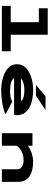

<svg xmlns="http://www.w3.org/2000/svg" viewBox="1150 -1940 801 3140"><g transform="rotate(90 1550.0 -369.5)"><path d="M75 0V-145H343V-605H115V-750H548V-145H817.5V0Z M1452 11Q1380 11 1306 -3.5Q1232 -18 1169.2 -49.2Q1106.5 -80.5 1068.2 -129.8Q1030 -179 1030 -248Q1030 -315.5 1066.8 -365.2Q1103.5 -415 1164.5 -447.5Q1225.5 -480 1299.2 -496Q1373 -512 1447 -512Q1523.5 -512 1597.2 -498.2Q1671 -484.5 1731 -453.8Q1791 -423 1826.8 -372.2Q1862.5 -321.5 1862.5 -247.5Q1862.5 -228.5 1860.5 -217.2Q1858.5 -206 1856 -200H1252Q1274.5 -169.5 1327.5 -151.8Q1380.5 -134 1462.5 -134Q1518 -134 1552.8 -139.8Q1587.5 -145.5 1607.5 -154Q1627.5 -162.5 1639.5 -170.5L1848 -61.5Q1831.5 -49.5 1792.5 -36.8Q1753.5 -24 1699.2 -13.2Q1645 -2.5 1581.5 4.2Q1518 11 1452 11ZM1454.5 -368Q1392 -368 1341.5 -354.2Q1291 -340.5 1263.5 -312.5H1630V-313.5Q1630 -323 1612 -335.8Q1594 -348.5 1555.5 -358.2Q1517 -368 1454.5 -368ZM1542.5 -557H1369.5L1553 -714H1779Z M2157.5 0V-500H2363V-426.5Q2417.5 -465.5 2486.8 -488.2Q2556 -511 2624 -511Q2688 -511 2747 -498.8Q2806 -486.5 2852.8 -458.2Q2899.5 -430 2926.5 -382.8Q2953.5 -335.5 2953.5 -265V0H2748V-251.5Q2748 -299.5 2708.5 -327.5Q2669 -355.5 2592 -355.5Q2545.5 -355.5 2497.8 -339.5Q2450 -323.5 2413.2 -297Q2376.5 -270.5 2363 -239V0Z"/></g></svg>

Font: Trispace Expanded ExtraBold
Style: Regular
Weight: 800
Width: 7
Designer: Tyler Finck
Foundry: Etcetera Type Company
Version: Version 1.210; ttfautohint (v1.8.3)